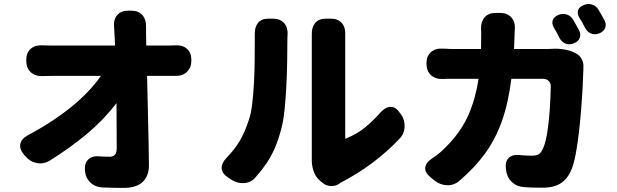

<svg xmlns="http://www.w3.org/2000/svg" viewBox="-20 -864 3010 936"><path d="M97 -110Q74 -137 79 -162Q84 -187 115 -204Q235 -268 326 -341.5Q417 -415 472 -494H233Q222 -494 206 -493.5Q190 -493 186 -493Q151 -492 129.5 -512.5Q108 -533 108 -568V-572Q108 -607 129.5 -626Q151 -645 186 -643Q191 -643 206 -642.5Q221 -642 229 -642H541L538 -700Q537 -723 536.5 -727.5Q536 -732 536 -730.5Q536 -729 536 -734Q533 -769 551.5 -790.5Q570 -812 605 -812H620Q655 -812 674 -790.5Q693 -769 692 -734Q692 -730 692 -718.5Q692 -707 692 -700L693 -642H799Q811 -642 822 -642.5Q833 -643 835 -643Q870 -645 891.5 -626Q913 -607 913 -570Q913 -535 891.5 -514Q870 -493 835 -494Q832 -494 822.5 -494Q813 -494 808 -494H697Q699 -387 702 -276.5Q705 -166 706 -61Q707 -8 676.5 22Q646 52 582 52Q549 52 533 51.5Q517 51 506.5 50.5Q496 50 479 50Q444 48 420.5 25.5Q397 3 394 -33Q391 -68 410.5 -86.5Q430 -105 464 -102Q479 -101 485.5 -100.5Q492 -100 516 -100Q549 -100 549 -142L548 -361Q485 -279 403.5 -211Q322 -143 224 -82Q194 -63 160.5 -69Q127 -75 104 -102Z M1541 18Q1519 0 1509 -29Q1499 -58 1500 -87Q1500 -91 1500 -89Q1500 -87 1500 -89Q1500 -91 1500 -106Q1500 -120 1500 -161Q1500 -202 1500 -259.5Q1500 -317 1500 -380.5Q1500 -444 1500 -504Q1500 -564 1500 -610.5Q1500 -657 1500 -680Q1500 -698 1500 -697Q1500 -696 1500 -696Q1499 -731 1516.5 -752Q1534 -773 1569 -773H1593Q1628 -773 1646.5 -751.5Q1665 -730 1663 -695Q1663 -694 1663 -696Q1663 -698 1663 -679Q1663 -652 1663 -601.5Q1663 -551 1663 -489.5Q1663 -428 1663 -367.5Q1663 -307 1663 -258.5Q1663 -210 1663 -187Q1719 -210 1757.5 -241Q1796 -272 1836 -317Q1860 -343 1885 -343Q1910 -343 1929 -314L1934 -308Q1954 -280 1952.5 -245.5Q1951 -211 1926 -186Q1865 -122 1794 -69Q1723 -16 1640 27L1635 31Q1616 44 1593 43Q1570 42 1552 27ZM1090 0Q1061 -20 1060.5 -44.5Q1060 -69 1084 -94Q1125 -137 1149.5 -178.5Q1174 -220 1193 -279Q1204 -310 1209.5 -357Q1215 -404 1218 -458.5Q1221 -513 1221.5 -568Q1222 -623 1222 -670Q1222 -694 1222 -696.5Q1222 -699 1222 -695.5Q1222 -692 1222 -696Q1221 -731 1237.5 -752Q1254 -773 1289 -773H1311Q1346 -773 1365 -751.5Q1384 -730 1382 -695Q1382 -692 1381.5 -690.5Q1381 -689 1381 -672Q1381 -626 1380 -567Q1379 -508 1376 -447Q1373 -386 1367.5 -331.5Q1362 -277 1352 -239Q1337 -181 1319 -140.5Q1301 -100 1279 -67.5Q1257 -35 1227 -1Q1205 26 1171 28.5Q1137 31 1108 12Z M2702 -791Q2722 -800 2742.5 -793.5Q2763 -787 2774 -768Q2781 -756 2790 -740Q2799 -724 2802 -718Q2813 -698 2806.5 -680Q2800 -662 2778 -653Q2757 -644 2738 -651Q2719 -658 2708 -678Q2703 -689 2694 -705.5Q2685 -722 2680 -729Q2669 -749 2674.5 -765.5Q2680 -782 2702 -791ZM2825 -839Q2845 -848 2865.5 -842Q2886 -836 2898 -816Q2905 -804 2914 -788.5Q2923 -773 2926 -767Q2937 -747 2930.5 -729Q2924 -711 2903 -702Q2882 -693 2863 -700Q2844 -707 2833 -727Q2828 -738 2818.5 -754.5Q2809 -771 2804 -778Q2793 -798 2798 -814Q2803 -830 2825 -839ZM2787 -604Q2806 -595 2816 -575.5Q2826 -556 2824 -534Q2824 -532 2824 -533.5Q2824 -535 2824 -528Q2823 -493 2820.5 -443Q2818 -393 2813.5 -335.5Q2809 -278 2802.5 -221Q2796 -164 2787 -115Q2778 -66 2765 -35Q2748 6 2715 28.5Q2682 51 2625 51Q2594 51 2580 50.5Q2566 50 2557 49.5Q2548 49 2534 48Q2499 46 2475 23Q2451 0 2447 -35L2446 -43Q2442 -77 2460.5 -94.5Q2479 -112 2514 -108Q2518 -107 2530 -106.5Q2542 -106 2554.5 -105.5Q2567 -105 2573 -105Q2598 -105 2609 -114Q2620 -123 2628 -142Q2640 -169 2648 -219Q2656 -269 2660 -328Q2664 -387 2665 -441Q2666 -458 2655 -469Q2644 -480 2627 -480H2473Q2458 -361 2426.5 -273Q2395 -185 2344.5 -115.5Q2294 -46 2220 17Q2194 40 2160 39Q2126 38 2098 16L2079 0Q2051 -22 2053 -46Q2055 -70 2084 -90Q2098 -100 2107.5 -106.5Q2117 -113 2130 -124.5Q2143 -136 2166 -160Q2231 -228 2265 -307Q2299 -386 2313 -480H2200Q2177 -480 2166.5 -480Q2156 -480 2137 -479Q2102 -478 2080.5 -498Q2059 -518 2059 -555Q2059 -590 2080.5 -609.5Q2102 -629 2137 -627Q2149 -627 2155.5 -626.5Q2162 -626 2171.5 -625.5Q2181 -625 2200 -625H2325L2326 -704Q2326 -713 2325.5 -717.5Q2325 -722 2325 -723Q2324 -758 2342.5 -779.5Q2361 -801 2396 -801H2418Q2453 -801 2472.5 -779.5Q2492 -758 2490 -723Q2490 -720 2489.5 -721.5Q2489 -723 2489.5 -721Q2490 -719 2489 -707L2486 -625H2645Q2652 -625 2660.5 -625.5Q2669 -626 2671 -626Q2697 -628 2727 -623.5Q2757 -619 2779 -608Z"/></svg>

Font: Chiron GoRound TC H
Style: Regular
Weight: 900
Designer: Ryoko NISHIZUKA 西塚涼子 (kana, bopomofo & ideographs); Paul D. Hunt (Latin, Greek & Cyrillic); Sandoll Communications 산돌커뮤니
Foundry: Adobe
Version: Version 1.000;hotconv 1.1.1;makeotfexe 2.6.0